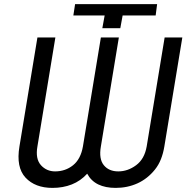

<svg xmlns="http://www.w3.org/2000/svg" viewBox="-20 -911 926 941"><path d="M75.3 -193.2 163.4 -727.3H251.4L163.4 -193.2Q152.7 -132.5 180.8 -101.2Q208.5 -71 250 -71Q300.4 -71 338.1 -101.2Q375.7 -131.4 386.4 -193.2L474.4 -727.3H562.5L474.4 -193.2Q463.8 -131.7 489 -101.2Q513.8 -71 559.7 -71Q606.2 -71 647 -101.2Q688.2 -131.7 698.9 -193.2L786.9 -727.3H873.6L785.5 -193.2Q779.8 -158.7 768.6 -130.7Q757.5 -102.6 739.3 -79.9Q703.1 -34.8 653.8 -12.4Q604.4 9.9 546.9 9.9Q496.8 9.9 461.6 -7.1Q426.5 -24.1 407.3 -59.7Q375 -24.1 331.9 -7.1Q288.7 9.9 237.2 9.9Q152 9.9 105.1 -40.5Q58.2 -90.9 75.3 -193.2ZM348 -890.6H750L742.9 -835.2H581L569.6 -772.7H481.5L492.9 -835.2H339.5Z"/></svg>

Font: Inter P
Style: Italic
Weight: 400
Italic angle: -9.40001°
Designer: Rasmus Andersson
Foundry: rsms
Version: Version 3.018;git-588b23468